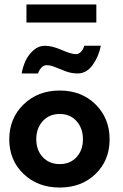

<svg xmlns="http://www.w3.org/2000/svg" viewBox="-20 -828 550 860"><path d="M98.5 -727V-808H411.5V-727ZM189 -536Q175.5 -536 165.2 -524.8Q155 -513.5 150.5 -499H77Q82 -528 94.2 -555Q106.5 -582 129.5 -602.5Q152.5 -623 180.5 -623Q213.5 -623 256.2 -604.2Q299 -585.5 319.5 -585.5Q333.5 -585.5 343.8 -597.2Q354 -609 357.5 -623H431.5Q422.5 -575.5 395.2 -537.2Q368 -499 327.5 -499Q301 -499 275.5 -508.2Q250 -517.5 228.2 -526.8Q206.5 -536 189 -536ZM247.5 12Q149 12 85.2 -49.2Q21.5 -110.5 21.5 -204Q21.5 -298 85.5 -360.2Q149.5 -422.5 247.5 -422.5Q345.5 -422.5 408.2 -360.2Q471 -298 471 -204Q471 -110 408.2 -49Q345.5 12 247.5 12ZM247.5 -317.5Q200.5 -317.5 171.5 -285.5Q142.5 -253.5 142.5 -204.5Q142.5 -155.5 171.5 -124.2Q200.5 -93 247.5 -93Q294.5 -93 323 -124.2Q351.5 -155.5 351.5 -204.5Q351.5 -253.5 322.8 -285.5Q294 -317.5 247.5 -317.5Z"/></svg>

Font: League Spartan SemiBold
Style: Regular
Weight: 600
Foundry: The League of Moveable Type
Version: Version 2.002